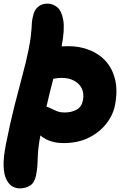

<svg xmlns="http://www.w3.org/2000/svg" viewBox="-32 -780 692 1060"><path d="M319 10Q263 10 222.5 -11Q182 -32 163.5 -66.5Q145 -101 153 -141Q158 -167 172 -179.5Q186 -192 211 -192Q225 -192 237 -187Q249 -182 261.5 -175.5Q274 -169 288.5 -164Q303 -159 324 -159Q363 -159 391 -174.5Q419 -190 426 -227Q433 -264 419.5 -291.5Q406 -319 377 -334.5Q348 -350 310 -350Q289 -350 278 -347.5Q267 -345 247 -345Q227 -345 210.5 -358.5Q194 -372 186 -394.5Q178 -417 184 -444Q193 -492 232 -508.5Q271 -525 346 -525Q409 -525 463 -503.5Q517 -482 553.5 -440.5Q590 -399 604 -338.5Q618 -278 603 -200Q592 -144 554 -96Q516 -48 456.5 -19Q397 10 319 10ZM76 260Q56 260 37 249.5Q18 239 4 212.5Q-10 186 -12 138Q-14 90 1 15Q24 -101 47.5 -194Q71 -287 91.5 -362.5Q112 -438 125 -502Q134 -547 137.5 -574.5Q141 -602 142 -620.5Q143 -639 144 -654.5Q145 -670 150 -690Q156 -722 176.5 -741Q197 -760 230 -760Q260 -760 284.5 -739.5Q309 -719 317.5 -667.5Q326 -616 308 -523Q298 -476 281.5 -416.5Q265 -357 243 -270Q221 -183 195 -52Q184 1 180.5 33.5Q177 66 176.5 89Q176 112 174.5 134Q173 156 167 189Q158 230 133.5 245Q109 260 76 260Z"/></svg>

Font: Shantell Sans ExtraBold
Style: Italic
Weight: 800
Italic angle: -11°
Designer: Stephen Nixon, Anya Danilova, Shantell Martin
Foundry: Arrow Type
Version: Version 1.011;[c5ecc13dd]